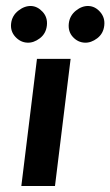

<svg xmlns="http://www.w3.org/2000/svg" viewBox="-20 -619 367 639"><path d="M103 -423H215L163 0H51ZM17 -541Q20 -567 41 -583.5Q62 -600 84 -599Q105 -598 122 -579.5Q139 -561 136 -534Q133 -507 112.5 -491.5Q92 -476 71 -477Q48 -478 31 -496.5Q14 -515 17 -541ZM209 -541Q212 -567 232.5 -583.5Q253 -600 275 -599Q297 -598 313.5 -579Q330 -560 327 -534Q324 -507 303.5 -491.5Q283 -476 262 -477Q239 -478 222.5 -496Q206 -514 209 -541Z"/></svg>

Font: Josefin Sans Thin SemiBold
Style: Italic
Weight: 600
Italic angle: -7°
Version: Version 2.000